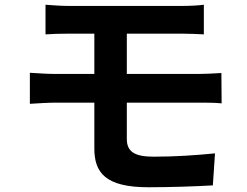

<svg xmlns="http://www.w3.org/2000/svg" viewBox="-20 -755 1040 810"><path d="M106 -448V-317C136 -319 186 -322 215 -322H378V-129C378 -28 423 35 606 35C700 35 813 31 878 27L887 -108C807 -100 718 -94 629 -94C549 -94 515 -114 515 -169V-322H820C842 -322 887 -322 915 -319L914 -447C888 -445 838 -443 817 -443H515V-613H750C786 -613 814 -611 840 -610V-735C816 -732 784 -730 750 -730C662 -730 354 -730 269 -730C233 -730 201 -733 172 -735V-610C201 -612 233 -613 269 -613H378V-443H215C184 -443 134 -446 106 -448Z"/></svg>

Font: Source Han Sans KR
Style: Bold
Weight: 700
Designer: Ryoko NISHIZUKA 西塚涼子 (kana, bopomofo & ideographs); Paul D. Hunt (Latin, Greek & Cyrillic); Sandoll Communications 산돌커뮤니
Foundry: Adobe
Version: Version 2.004;hotconv 1.0.118;makeotfexe 2.5.65603